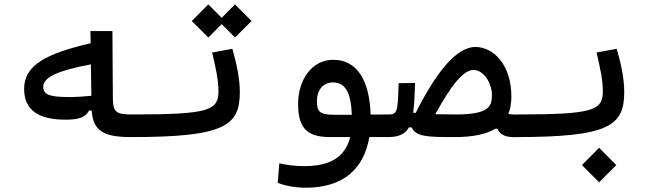

<svg xmlns="http://www.w3.org/2000/svg" viewBox="-20 -624 2970 878"><path d="M280.3 -76.7C336.4 -76.7 372.1 -86.4 386.7 -118.2H399.4C406.2 -25.9 451.7 2.9 580.1 2.9C613.3 2.9 622.6 -17.1 622.6 -56.2C622.6 -89.8 613.3 -100.6 585.9 -100.6C512.7 -100.6 496.6 -108.9 496.1 -175.8L494.1 -481.9H393.6L394.5 -426.3C192.9 -379.4 90.3 -326.7 90.3 -217.8C90.3 -118.2 159.2 -76.7 280.3 -76.7ZM395.5 -329.6 397.9 -186C365.7 -182.6 326.7 -180.2 299.3 -180.2C212.4 -180.2 177.7 -188.5 177.7 -227.1C177.7 -271 244.6 -301.3 395.5 -329.6Z M580.1 2.9C1010.3 2.9 1076.7 -49.8 1076.7 -203.6C1076.7 -259.8 1064.5 -324.7 1042.5 -400.9L950.2 -383.8C966.3 -315.9 979 -256.3 979 -208C979 -119.1 938.5 -100.6 585.9 -100.6C574.7 -100.6 564 -87.4 564 -52.7C564 -16.6 567.4 2.9 580.1 2.9ZM1054.7 -452.6 1130.4 -527.8 1054.7 -604 993.7 -542.5 932.6 -604 856.9 -527.8 932.6 -452.6 993.7 -513.7Z M1379.9 234.4C1544.9 234.4 1644 151.9 1668.9 2.9H1752.9C1782.2 2.9 1799.3 -10.3 1799.3 -47.9C1799.3 -88.9 1787.6 -100.6 1757.8 -100.6L1674.8 -100.1C1669.9 -254.9 1613.8 -350.6 1503.9 -350.6C1405.8 -350.6 1343.3 -258.3 1343.3 -149.9C1343.3 -47.9 1375 2.9 1488.8 2.9H1581.5C1557.1 101.1 1480 135.7 1371.1 135.7C1327.1 135.7 1295.4 130.9 1257.3 123L1250 211.9C1283.7 226.1 1333.5 234.4 1379.9 234.4ZM1588.9 -99.1H1510.3C1444.3 -99.1 1429.2 -111.3 1429.2 -160.2C1429.2 -212.4 1457.5 -247.1 1502.4 -247.1C1557.1 -247.1 1585 -204.6 1588.9 -99.1Z M2338.4 3.4C2368.2 3.4 2382.8 -15.1 2382.8 -56.6C2382.8 -89.8 2371.1 -100.1 2343.8 -100.1C2329.6 -100.1 2317.4 -100.6 2304.2 -102.5C2314.5 -126.5 2318.4 -153.3 2318.4 -183.1C2318.4 -329.6 2235.4 -409.2 2153.8 -409.2C2063.5 -409.2 1968.8 -283.2 1880.9 -107.4L1869.1 -108.9C1874.5 -144 1876.5 -188.5 1877.9 -244.6L1802.7 -243.7C1799.8 -113.3 1796.4 -100.6 1757.8 -100.6L1752 2.9C1802.7 2.9 1832.5 -9.8 1850.1 -41.5H1862.3C1883.8 0 1923.8 2.9 2057.6 2.9C2144.5 2.9 2204.6 -10.7 2245.1 -35.2H2254.4C2268.6 -5.9 2291.5 3.4 2338.4 3.4ZM1970.7 -101.6C2042 -232.4 2098.6 -304.2 2145.5 -304.2C2189.9 -304.2 2229.5 -246.6 2229.5 -189.9C2229.5 -140.1 2219.2 -100.6 2066.4 -100.6C2027.3 -100.6 1996.1 -101.1 1970.7 -101.6Z M2337.9 2.9C2768.1 2.9 2834.5 -49.8 2834.5 -203.6C2834.5 -259.8 2822.3 -324.7 2800.3 -400.9L2708 -383.8C2724.1 -315.9 2736.8 -256.3 2736.8 -208C2736.8 -119.1 2696.3 -100.6 2343.8 -100.6C2332.5 -100.6 2321.8 -87.4 2321.8 -52.7C2321.8 -16.6 2325.2 2.9 2337.9 2.9ZM2719.7 209.5 2798.3 130.9 2719.7 51.8 2641.1 130.9Z"/></svg>

Font: CaskaydiaCove Nerd Font
Style: Regular
Weight: 400
Designer: Aaron Bell
Foundry: Saja Typeworks
Version: Version 2111.1;Nerd Fonts 2.3.3